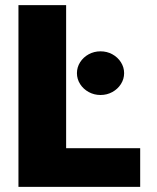

<svg xmlns="http://www.w3.org/2000/svg" viewBox="-20 -727 612 747"><path d="M51.8 -707H237.3V-150.4H525.4V0H51.8ZM279.3 -442.4Q279.3 -465.3 291.7 -484.9Q304.2 -504.4 325.2 -515.9Q346.2 -527.3 371.1 -527.3Q396 -527.3 417 -515.9Q438 -504.4 450.4 -484.9Q462.9 -465.3 462.9 -442.4Q462.9 -419.4 450.4 -399.9Q438 -380.4 417 -368.9Q396 -357.4 371.1 -357.4Q346.2 -357.4 325.2 -368.9Q304.2 -380.4 291.7 -399.9Q279.3 -419.4 279.3 -442.4Z"/></svg>

Font: Pretendard JP Black
Style: Regular
Weight: 900
Designer: Base glyphs from Inter by Rasmus Andersson; Hangeul glyphs from Noto Sans CJK(Source Han Sans) by Jang Soo-young and Kan
Foundry: Kil Hyung-jin
Version: Version 1.309